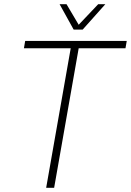

<svg xmlns="http://www.w3.org/2000/svg" viewBox="-20 -895 624 915"><path d="M317 -665H94L100 -700H584L578 -665H355L238 0H200ZM264 -875H297L355 -777L448 -875H482L374 -754H331Z"/></svg>

Font: Sarabun Thin
Style: Italic
Weight: 250
Italic angle: -10°
Designer: Suppakit Chalermlarp | Katatrad Co.,Ltd.
Foundry: Cadson Demak Co.,Ltd.
Version: Version 1.000; ttfautohint (v1.6)